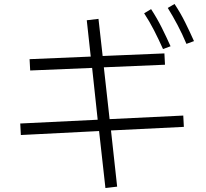

<svg xmlns="http://www.w3.org/2000/svg" viewBox="-20 -872 1040 967"><path d="M919 -651Q898 -701 874.5 -745.5Q851 -790 825 -832L859 -852Q889 -807 912.5 -759.5Q936 -712 957 -665ZM801 -625Q779 -674 756 -719Q733 -764 706 -805L741 -826Q771 -780 794.5 -733Q818 -686 839 -639ZM570 68 511 75 479 -212 85 -192 82 -250 472 -269 444 -530 132 -517 129 -574 437 -587 417 -770 476 -777 497 -590 808 -603 811 -546 503 -533 532 -272 903 -290 906 -233 539 -215Z"/></svg>

Font: Murecho Light
Style: Regular
Weight: 300
Designer: Neil Summerour
Foundry: Positype
Version: Version 1.010; ttfautohint (v1.8.3)